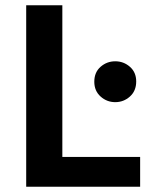

<svg xmlns="http://www.w3.org/2000/svg" viewBox="-20 -713 600 733"><path d="M80 0V-693H218V-114H515V0ZM420 -323Q388 -323 364 -344.5Q340 -366 340 -401Q340 -437 364 -458Q388 -479 420 -479Q452 -479 476 -458Q500 -437 500 -402Q500 -366 476 -344.5Q452 -323 420 -323Z"/></svg>

Font: Ubuntu Sans Mono
Style: Regular
Weight: 400
Monospace: yes
Designer: Dalton Maag Ltd
Foundry: Dalton Maag Ltd
Version: Version 1.006